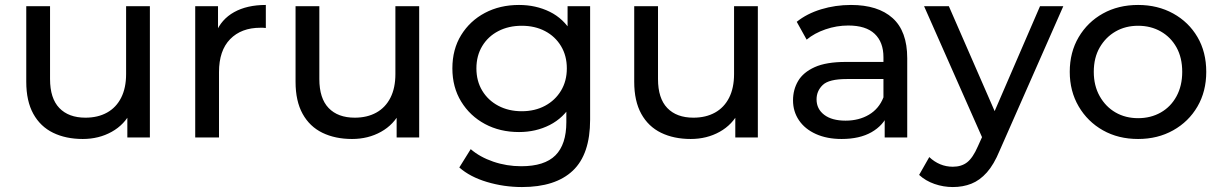

<svg xmlns="http://www.w3.org/2000/svg" viewBox="-20 -555 4931 775"><path d="M314 6Q246 6 194.5 -19Q143 -44 114.5 -95.5Q86 -147 86 -225V-530H182V-236Q182 -158 219.5 -119Q257 -80 325 -80Q375 -80 412 -100.5Q449 -121 469 -160.5Q489 -200 489 -256V-530H585V0H494V-143L509 -105Q483 -52 431 -23Q379 6 314 6Z M768 0V-530H860V-386L851 -422Q873 -477 925 -506Q977 -535 1053 -535V-442Q1047 -443 1041.5 -443Q1036 -443 1031 -443Q954 -443 909 -397Q864 -351 864 -264V0Z M1401 6Q1333 6 1281.5 -19Q1230 -44 1201.5 -95.5Q1173 -147 1173 -225V-530H1269V-236Q1269 -158 1306.5 -119Q1344 -80 1412 -80Q1462 -80 1499 -100.5Q1536 -121 1556 -160.5Q1576 -200 1576 -256V-530H1672V0H1581V-143L1596 -105Q1570 -52 1518 -23Q1466 6 1401 6Z M2087 200Q2014 200 1945.5 179.5Q1877 159 1834 121L1880 47Q1917 79 1971 97.5Q2025 116 2084 116Q2178 116 2222 72Q2266 28 2266 -62V-174L2276 -279L2271 -385V-530H2362V-72Q2362 68 2292 134Q2222 200 2087 200ZM2075 -22Q1998 -22 1937.5 -54.5Q1877 -87 1841.5 -145Q1806 -203 1806 -279Q1806 -356 1841.5 -413.5Q1877 -471 1937.5 -503Q1998 -535 2075 -535Q2143 -535 2199 -507.5Q2255 -480 2288.5 -423Q2322 -366 2322 -279Q2322 -193 2288.5 -136Q2255 -79 2199 -50.5Q2143 -22 2075 -22ZM2086 -106Q2139 -106 2180 -128Q2221 -150 2244.5 -189Q2268 -228 2268 -279Q2268 -330 2244.5 -369Q2221 -408 2180 -429.5Q2139 -451 2086 -451Q2033 -451 1991.5 -429.5Q1950 -408 1926.5 -369Q1903 -330 1903 -279Q1903 -228 1926.5 -189Q1950 -150 1991.5 -128Q2033 -106 2086 -106Z M2768 6Q2700 6 2648.5 -19Q2597 -44 2568.5 -95.5Q2540 -147 2540 -225V-530H2636V-236Q2636 -158 2673.5 -119Q2711 -80 2779 -80Q2829 -80 2866 -100.5Q2903 -121 2923 -160.5Q2943 -200 2943 -256V-530H3039V0H2948V-143L2963 -105Q2937 -52 2885 -23Q2833 6 2768 6Z M3551 0V-112L3546 -133V-324Q3546 -385 3510.5 -418.5Q3475 -452 3404 -452Q3357 -452 3312 -436.5Q3267 -421 3236 -395L3196 -467Q3237 -500 3294.5 -517.5Q3352 -535 3415 -535Q3524 -535 3583 -482Q3642 -429 3642 -320V0ZM3377 6Q3318 6 3273.5 -14Q3229 -34 3205 -69.5Q3181 -105 3181 -150Q3181 -193 3201.5 -228Q3222 -263 3268.5 -284Q3315 -305 3394 -305H3562V-236H3398Q3326 -236 3301 -212Q3276 -188 3276 -154Q3276 -115 3307 -91.5Q3338 -68 3393 -68Q3447 -68 3487.5 -92Q3528 -116 3546 -162L3565 -96Q3546 -49 3498 -21.5Q3450 6 3377 6Z M3826 200Q3788 200 3752 187.5Q3716 175 3690 151L3731 79Q3751 98 3775 108Q3799 118 3826 118Q3861 118 3884 100Q3907 82 3927 36L3960 -37L3970 -49L4178 -530H4272L4015 53Q3992 109 3963.5 141Q3935 173 3901 186.5Q3867 200 3826 200ZM3952 17 3710 -530H3810L4016 -58Z M4574 6Q4494 6 4432 -29Q4370 -64 4334 -125.5Q4298 -187 4298 -265Q4298 -344 4334 -405Q4370 -466 4432 -500.5Q4494 -535 4574 -535Q4653 -535 4715.5 -500.5Q4778 -466 4813.5 -405.5Q4849 -345 4849 -265Q4849 -186 4813.5 -125Q4778 -64 4715.5 -29Q4653 6 4574 6ZM4574 -78Q4625 -78 4665.5 -101Q4706 -124 4729 -166.5Q4752 -209 4752 -265Q4752 -322 4729 -363.5Q4706 -405 4665.5 -428Q4625 -451 4574 -451Q4523 -451 4483 -428Q4443 -405 4419 -363.5Q4395 -322 4395 -265Q4395 -209 4419 -166.5Q4443 -124 4483 -101Q4523 -78 4574 -78Z"/></svg>

Font: Montserrat Thin Medium
Style: Regular
Weight: 500
Version: Version 9.000